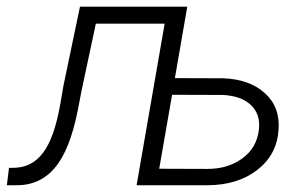

<svg xmlns="http://www.w3.org/2000/svg" viewBox="-53 -548 907 568"><path d="M464.4 -316.9 606.4 -316.4Q684.6 -314 730.5 -272.5Q776.4 -231 771 -163.1Q766.1 -90.3 708 -45.2Q649.9 0 559.1 0H351.1L434.1 -478H230.5L188.5 -280.8L177.2 -222.2Q153.8 -103.5 108.6 -50.8Q63.5 2 -8.8 0H-32.7L-26.4 -51.3L-6.8 -51.8Q43.5 -54.2 75.4 -97.4Q107.4 -140.6 124.5 -235.4L134.8 -294.9L183.6 -528.3H501ZM456.1 -267.6 418 -48.8 561 -48.3Q621.1 -48.3 663.8 -79.3Q706.5 -110.4 712.9 -164.1Q718.3 -209.5 689.5 -237.1Q660.6 -264.6 605.5 -267.1Z"/></svg>

Font: RobotoInd Light
Style: Italic
Weight: 300
Italic angle: -12°
Designer: Google
Version: Version 2.001151; 2014